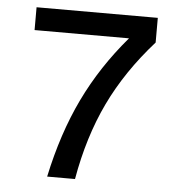

<svg xmlns="http://www.w3.org/2000/svg" viewBox="-48 -676 676 721"><g transform="rotate(5 290.0 -315.0)"><path d="M156 0Q191 -165 254 -296Q317 -427 417 -544H61V-630H518V-537Q412 -418 350.5 -289.5Q289 -161 261 0Z"/></g></svg>

Font: Sometype Mono Medium
Style: Regular
Weight: 500
Monospace: yes
Designer: Ryoichi Tsunekawa
Foundry: Dharma Type
Version: Version 1.000; ttfautohint (v1.8.3)